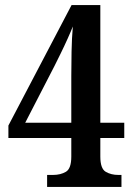

<svg xmlns="http://www.w3.org/2000/svg" viewBox="-20 -734 524 754"><path d="M165 0V-47H188Q218 -47 239 -59.5Q260 -72 260 -119V-192H13V-241L261 -714H374V-252H468V-192H374V-119Q374 -72 395 -59.5Q416 -47 445 -47H457V0ZM79 -252H260V-436Q260 -480 261 -531.5Q262 -583 266 -630Q259 -612 246 -583Q233 -554 218.5 -524.5Q204 -495 194 -475Z"/></svg>

Font: Noto Serif Myanmar Cond SemBd
Style: Regular
Weight: 600
Width: 3
Designer: Ben Mitchell and the Monotype Design Team
Foundry: Monotype Imaging Inc.
Version: Version 2.106; ttfautohint (v1.8.4.7-5d5b)